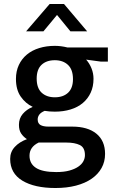

<svg xmlns="http://www.w3.org/2000/svg" viewBox="-20 -710 591 963"><path d="M60 -314Q60 -353 74.5 -384Q89 -415 115 -436.5Q141 -458 177 -469Q213 -480 255 -480Q286 -480 318 -472H521V-401H486L412 -411Q429 -392 439 -367Q449 -342 449 -315Q449 -276 435 -245.5Q421 -215 395.5 -193.5Q370 -172 334 -161Q298 -150 255 -150Q241 -150 228.5 -151Q216 -152 204 -154Q185 -146 177 -135Q169 -124 169 -111Q169 -91 183 -83Q197 -75 223 -75H342Q420 -75 463.5 -39.5Q507 -4 507 62Q507 101 489.5 132.5Q472 164 439.5 186.5Q407 209 361 221Q315 233 258 233Q153 233 92 196Q31 159 31 87Q31 52 54 27Q77 2 115 -12Q97 -24 86 -40.5Q75 -57 75 -84Q75 -116 94 -138.5Q113 -161 144 -174Q108 -191 84 -225.5Q60 -260 60 -314ZM174 5Q128 27 128 71Q128 111 160.5 132Q193 153 262 153Q301 153 328 145.5Q355 138 372.5 126Q390 114 398 99Q406 84 406 68Q406 30 380.5 17.5Q355 5 313 5ZM346 -313Q346 -361 321 -384.5Q296 -408 255 -408Q213 -408 188.5 -385Q164 -362 164 -316Q164 -268 189 -245Q214 -222 255 -222Q297 -222 321.5 -245Q346 -268 346 -313ZM417 -553H333L266 -635L198 -553H111L229 -690H301Z"/></svg>

Font: Mukta Medium
Style: Regular
Weight: 500
Designer: Girish Dalvi and Yashodeep Gholap
Foundry: Ek Type
Version: Version 2.538;PS 1.002;hotconv 16.6.51;makeotf.lib2.5.65220;